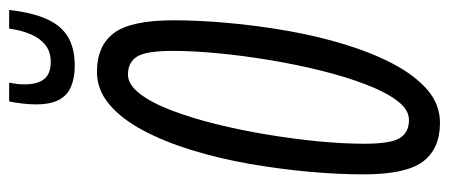

<svg xmlns="http://www.w3.org/2000/svg" viewBox="-290 -644 944 403"><g transform="rotate(-90 181.5 -442.0)"><path d="M125.7 10Q71.2 10 44.3 -25.8Q17.5 -61.7 17.5 -150.6Q17.5 -204.1 23.1 -265.7Q28.7 -327.3 39.7 -390.4Q50.8 -453.6 68.3 -510.7Q85.8 -567.8 109.7 -612.9Q133.5 -657.9 164.3 -684Q195.1 -710 232.7 -710Q287.3 -710 314.1 -674.4Q340.9 -638.7 340.9 -549.4Q340.9 -495.9 335.3 -434.3Q329.8 -372.7 318.7 -309.6Q307.6 -246.4 290.1 -189.3Q272.6 -132.2 248.8 -87.1Q224.9 -42.1 194.5 -16Q164 10 125.7 10ZM131.7 -55.1Q153.2 -55.1 171.8 -79.5Q190.4 -104 206.4 -146Q222.5 -188 235.4 -240.2Q248.3 -292.4 257.5 -348.1Q266.8 -403.8 271.7 -456.2Q276.7 -508.7 276.7 -550.6Q276.7 -606.5 264.8 -625.7Q252.9 -644.9 226.8 -644.9Q206.3 -644.9 187.2 -620.5Q168.1 -596 152 -554Q135.9 -512 123 -459.8Q110.1 -407.6 100.9 -351.9Q91.7 -296.2 86.7 -243.8Q81.8 -191.3 81.8 -149.4Q81.8 -93.5 93.7 -74.3Q105.6 -55.1 131.7 -55.1ZM245.4 -756.6Q220.5 -756.6 202 -764.3Q183.5 -771.9 174 -789.7Q164.4 -807.4 164.4 -838Q164.4 -851.6 166.2 -866.8Q168 -882 170.6 -894.3H209.8Q208.4 -885.9 207.4 -878.6Q206.4 -871.3 206.4 -861.7Q206.4 -844.5 211.1 -832.1Q215.8 -819.8 226 -813.4Q236.1 -807 253.4 -807Q274.6 -807 288.7 -818Q302.8 -828.9 311.4 -848.7Q320 -868.5 323.4 -894.3H362.6Q357 -844.9 343.1 -814.6Q329.3 -784.4 305.5 -770.5Q281.7 -756.6 245.4 -756.6Z"/></g></svg>

Font: Georama ExtraCondensed Thin
Style: Italic
Weight: 100
Width: 2
Italic angle: -9°
Designer: Jean-Baptiste Levee
Foundry: Production Type
Version: Version 1.001